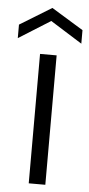

<svg xmlns="http://www.w3.org/2000/svg" viewBox="-73 -775 375 807"><g transform="rotate(5 115.0 -371.5)"><path d="M80 -546C80 -546 80 0 80 0C80 0 150 0 150 0C150 0 150 -546 150 -546C150 -546 80 -546 80 -546ZM249 -604C249 -604 249 -661 249 -661C249 -661 115 -743 115 -743C115 -743 -19 -661 -19 -661C-19 -661 -19 -604 -19 -604C-19 -604 115 -688 115 -688C115 -688 249 -604 249 -604Z"/></g></svg>

Font: wox.body
Style: Regular
Weight: 500
Designer: Ninad Kale (Devanagari), Jonny Pinhorn (Latin)
Foundry: Indian Type Foundry
Version: ""